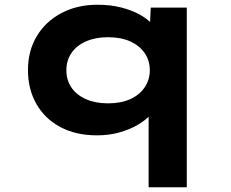

<svg xmlns="http://www.w3.org/2000/svg" viewBox="-20 -562 976 810"><path d="M607 228V-144L642 -130Q638 -104 616.5 -79.5Q595 -55 560.5 -35Q526 -15 482.5 -3Q439 9 389 9Q300 9 234.5 -26Q169 -61 133.5 -123.5Q98 -186 98 -266Q98 -348 135.5 -410Q173 -472 239.5 -507Q306 -542 391 -542Q446 -542 491 -530.5Q536 -519 569.5 -500.5Q603 -482 623.5 -458.5Q644 -435 646 -411L610 -405L616 -530H768V228ZM435 -126Q490 -126 529 -143.5Q568 -161 590 -193Q612 -225 612 -266Q612 -307 590 -338.5Q568 -370 529 -387.5Q490 -405 435 -405Q383 -405 343 -387.5Q303 -370 281.5 -338.5Q260 -307 260 -266Q260 -224 281.5 -192.5Q303 -161 343 -143.5Q383 -126 435 -126Z"/></svg>

Font: Lexend Tera
Style: Bold
Weight: 700
Designer: Bonnie Shaver-Troup, Thomas Jockin
Foundry: Lexend
Version: Version 1.007